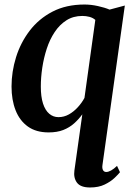

<svg xmlns="http://www.w3.org/2000/svg" viewBox="-20 -575 598 849"><path d="M433 155Q431 169 435.5 177.2Q440 185.5 450 185.5Q459 185.5 471.2 178.8Q483.5 172 497.5 158.5L510.5 186.5Q503.5 195.5 486.5 211.8Q469.5 228 442.8 241Q416 254 378.5 254Q336 254 320.2 232.5Q304.5 211 309 179L344 -69.5Q328 -47.5 307.5 -29.2Q287 -11 259.8 -0.2Q232.5 10.5 195 10.5Q139.5 10.5 103.2 -15.5Q67 -41.5 49 -87.2Q31 -133 31 -192.5Q31 -258 51 -322.2Q71 -386.5 111.2 -439.2Q151.5 -492 212 -523.5Q272.5 -555 353.5 -555Q382.5 -555 413 -548.2Q443.5 -541.5 464.5 -532.5L532 -550.5ZM401.5 -487Q390.5 -496.5 375.5 -500.5Q360.5 -504.5 344 -504.5Q304 -504.5 273.8 -485.2Q243.5 -466 221.8 -433.2Q200 -400.5 186.8 -359.8Q173.5 -319 167 -275.8Q160.5 -232.5 160.5 -192Q160.5 -147.5 170.2 -117.2Q180 -87 197.8 -72Q215.5 -57 238.5 -57Q263 -57 284.8 -69.2Q306.5 -81.5 324.2 -101Q342 -120.5 353.5 -142Z"/></svg>

Font: Merriweather 48pt SemiBold
Style: Italic
Weight: 600
Italic angle: -7.8°
Designer: Eben Sorkin
Foundry: Eben Sorkin
Version: Version 2.101